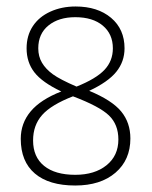

<svg xmlns="http://www.w3.org/2000/svg" viewBox="-20 -565 468 592"><path d="M213 -545Q281 -545 322.5 -510Q364 -475 364 -416Q364 -375 338.5 -343.5Q313 -312 255 -285Q325 -256 353.5 -221.5Q382 -187 382 -138Q382 -72 336 -32.5Q290 7 212 7Q131 7 87.5 -30Q44 -67 44 -137Q44 -185 74.5 -221.5Q105 -258 169 -283Q110 -311 86 -342Q62 -373 62 -416Q62 -455 81 -484Q100 -513 135 -529Q170 -545 213 -545ZM82 -132Q82 -81 116 -53.5Q150 -26 212 -26Q272 -26 308.5 -55.5Q345 -85 345 -135Q345 -181 316 -209Q287 -237 205 -268Q138 -242 110 -210.5Q82 -179 82 -132ZM212 -512Q161 -512 129.5 -486.5Q98 -461 98 -416Q98 -391 109.5 -371.5Q121 -352 143 -336Q165 -320 216 -298Q276 -322 302 -349.5Q328 -377 328 -416Q328 -460 297 -486Q266 -512 212 -512Z"/></svg>

Font: Azad Pori Unicode
Style: Regular
Weight: 400
Designer: Abul Kalam Azad
Foundry: Lipighor Font Foundry
Version: Version 1.026;December 22, 2019;FontCreator 12.0.0.2547 64-b